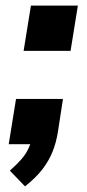

<svg xmlns="http://www.w3.org/2000/svg" viewBox="-20 -513 308 683"><path d="M69 150 15 94Q40 72 56.5 53Q73 34 82.5 12.5Q92 -9 97 -34L127 0H11L37 -161H204L186 -44Q180 -6 167 26.5Q154 59 131 89Q108 119 69 150ZM64 -332 90 -493H257L231 -332Z"/></svg>

Font: Nunito Sans 11pt ExtraBold
Style: Italic
Weight: 800
Italic angle: -9°
Version: Version 3.101;gftools[0.9.27]